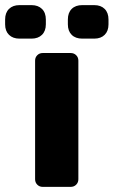

<svg xmlns="http://www.w3.org/2000/svg" viewBox="-60 -730 444 750"><path d="M-40 -634.8V-653.8Q-40 -680.2 -24.9 -695.1Q-9.8 -710 16.1 -710H63Q88.9 -710 104 -695.1Q119.1 -680.2 119.1 -653.8V-634.8Q119.1 -608.9 104 -594Q88.9 -579.1 63 -579.1H16.1Q-9.8 -579.1 -24.9 -594Q-40 -608.9 -40 -634.8ZM77.1 -29.8V-493.2Q77.1 -505.9 85.7 -514.4Q94.2 -522.9 106.9 -522.9H215.8Q229 -522.9 237.5 -514.4Q246.1 -505.9 246.1 -493.2V-29.8Q246.1 -17.1 237.5 -8.5Q229 0 215.8 0H106.9Q94.2 0 85.7 -8.5Q77.1 -17.1 77.1 -29.8ZM205.1 -634.8V-653.8Q205.1 -680.2 220 -695.1Q234.9 -710 261.2 -710H308.1Q334 -710 348.9 -695.1Q363.8 -680.2 363.8 -653.8V-634.8Q363.8 -608.9 348.9 -594Q334 -579.1 308.1 -579.1H261.2Q234.9 -579.1 220 -594Q205.1 -608.9 205.1 -634.8Z"/></svg>

Font: Days One
Style: Regular
Weight: 400
Designer: Alexander Kalachev, Alexey Maslov, Jovanny Lemonad
Foundry: Alexander Kalachev, Alexey Maslov, Jovanny Lemonad
Version: Version 1.002